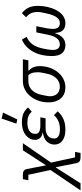

<svg xmlns="http://www.w3.org/2000/svg" viewBox="583 -1482 1020 2384"><g transform="rotate(-90 1093.0 -290.0)"><path d="M60 -516 47 -448H115L174 -173L-79 200H9L204 -105H209L260 152C267 185 290 200 328 200H386L399 132H331L266 -166L507 -516H419L236 -234H231L186 -468C179 -501 156 -516 118 -516Z M887 -762 813 -780 750 -597 802 -585ZM856 -130C804 -74 748 -56 678 -56C602 -56 565 -83 565 -127C565 -137 566 -144 568 -154C578 -204 624 -234 698 -234H816L829 -299H721C654 -299 623 -323 623 -358C623 -368 624 -376 625 -383C633 -427 676 -460 760 -460C828 -460 866 -443 898 -405L951 -452C905 -504 856 -528 766 -528C622 -528 548 -446 548 -366C548 -316 579 -281 637 -271L636 -267C540 -255 490 -197 490 -123C490 -45 553 12 673 12C765 12 835 -11 903 -83Z M1536 -448 1549 -516H1278C1120 -516 1014 -362 1014 -200C1014 -60 1092 12 1200 12C1358 12 1464 -143 1464 -304C1464 -366 1445 -411 1409 -441L1411 -448ZM1353 -448C1379 -418 1388 -386 1388 -326C1388 -311 1386 -296 1383 -281L1370 -218C1349 -113 1284 -57 1210 -57C1132 -57 1090 -106 1090 -178C1090 -193 1092 -208 1095 -223L1108 -286C1129 -391 1194 -448 1278 -448Z M1960 -349H1883L1854 -207C1834 -104 1792 -57 1735 -57C1691 -57 1665 -85 1665 -143C1665 -160 1668 -193 1673 -219L1682 -265C1704 -373 1748 -435 1828 -469L1793 -528C1665 -474 1589 -333 1589 -159C1589 -37 1641 12 1727 12C1793 12 1844 -29 1872 -115H1876C1880 -33 1916 12 1998 12C2144 12 2212 -179 2212 -328C2212 -422 2183 -480 2121 -528L2071 -476C2115 -440 2136 -400 2136 -334C2136 -318 2134 -296 2130 -278L2121 -234C2093 -95 2048 -57 1998 -57C1952 -57 1926 -85 1926 -143C1926 -160 1929 -193 1934 -219Z"/></g></svg>

Font: Braiins Sans
Style: Italic
Weight: 400
Italic angle: -11.31°
Designer: Mike Abbink, Paul van der Laan, Pieter van Rosmalen, Jiri Chlebus, Lubos Buracinsky
Foundry: Bold Monday, Sudetype
Version: Version 1.000;hotconv 1.0.109;makeotfexe 2.5.65596